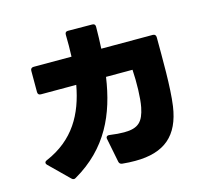

<svg xmlns="http://www.w3.org/2000/svg" viewBox="-118 -950 1236 1134"><g transform="rotate(-15 500.0 -383.5)"><path d="M497 30C525 33 551 34 576 34C756 34 849 -47 874 -220C890 -332 887 -512 887 -638C887 -651 880 -658 868 -658H553C555 -701 557 -746 557 -791C557 -804 551 -810 538 -810L390 -811C378 -811 372 -805 372 -792C373 -746 373 -702 371 -658H139C127 -658 120 -651 120 -639V-509C120 -496 127 -490 139 -490H355C324 -319 248 -180 72 -105C64 -102 60 -97 60 -91C60 -87 62 -83 66 -79L184 37C189 42 193 44 198 44C202 44 206 43 210 40C421 -82 505 -269 537 -490H699C704 -413 702 -318 691 -262C674 -179 644 -146 556 -146C532 -146 503 -148 468 -153C453 -155 445 -147 448 -134L477 12C479 23 486 29 497 30Z"/></g></svg>

Font: LINE Seed JP App_OTF ExtraBold
Style: Regular
Weight: 800
Designer: LINE & Fontrix & Fontworks
Version: Version 1.013